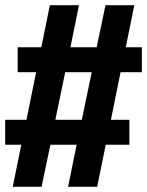

<svg xmlns="http://www.w3.org/2000/svg" viewBox="-33 -737 566 739"><path d="M16 -18 49 -180H-13V-276H69L106 -459H35V-555H126L159 -717H271L238 -555H339L373 -717H484L451 -555H513V-459H431L394 -276H465V-180H374L341 -18H229L262 -180H161L127 -18ZM282 -276 320 -459H218L180 -276Z"/></svg>

Font: Iosevka Custom
Style: Bold
Weight: 700
Monospace: yes
Designer: Belleve Invis
Foundry: Belleve Invis
Version: Version 30.3.3; ttfautohint (v1.8.3)